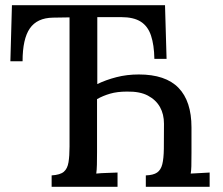

<svg xmlns="http://www.w3.org/2000/svg" viewBox="-20 -720 860 740"><path d="M179 0V-44Q212 -46 226 -58Q240 -70 244 -94.5Q248 -119 248 -155V-653L184 -652Q123 -651 95 -610.5Q67 -570 67 -484H20L26 -700H616L622 -493H575Q574 -547 562 -583Q550 -619 522.5 -636.5Q495 -654 447 -654H355V-396Q388 -412 428.5 -422.5Q469 -433 515 -433Q618 -433 668 -381.5Q718 -330 718 -229Q718 -166 718 -131Q718 -96 717.5 -79Q717 -62 715 -51Q732 -52 752 -53Q772 -54 788 -55V0H542V-44Q571 -45 585.5 -55Q600 -65 605.5 -87Q611 -109 611.5 -147Q612 -185 612 -243Q612 -280 596.5 -307.5Q581 -335 550 -351.5Q519 -368 469 -367Q432 -367 404.5 -359Q377 -351 354 -338V-134Q354 -107 353.5 -85.5Q353 -64 351 -51Q370 -53 392.5 -53.5Q415 -54 433 -55V0Z"/></svg>

Font: Lora Medium
Style: Regular
Weight: 500
Designer: Olga Karpushina, Alexei Vanyashin (Cyrillic)
Foundry: Cyreal
Version: Version 3.004